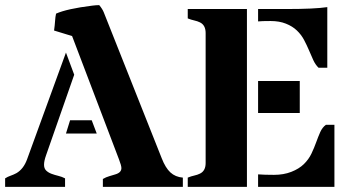

<svg xmlns="http://www.w3.org/2000/svg" viewBox="-39 -729 1371 749"><path d="M242.2 -588.4 171.9 -609.9Q174.8 -630.4 175.8 -646.7Q176.8 -663.1 179.7 -675.8Q222.2 -694.8 320.8 -707Q336.4 -709 348.1 -709Q360.4 -694.3 365.7 -681.2L591.8 -111.8Q606.4 -74.2 625.7 -56.4Q645 -38.6 674.3 -36.1V0H362.3V-30.8Q374.5 -38.1 387.5 -41.7Q400.4 -45.4 411.1 -48.8Q434.6 -55.7 434.6 -73.2Q434.6 -83 425.3 -106.9ZM250.5 -437.5 140.6 -123Q132.8 -101.1 132.8 -86.4Q132.8 -71.8 141.1 -63.7Q149.4 -55.7 161.9 -51Q174.3 -46.4 188.5 -43Q202.6 -39.6 214.8 -33.2V0H-19V-33.2Q-9.3 -39.6 2.2 -43.5Q13.7 -47.4 25.4 -53.7Q52.7 -69.8 66.4 -106.9L218.3 -523.9ZM338.4 -208H218.3L234.4 -259.8H318.8ZM924.3 -693.8V0H693.4V-36.1Q706.5 -41.5 719 -44.2Q731.4 -46.9 741.2 -51.8Q763.2 -62.5 763.2 -92.8V-600.1Q763.2 -630.9 741.2 -641.6Q731.4 -646.5 719 -649.2Q706.5 -651.9 693.4 -657.2V-693.8ZM967.8 -48.8Q992.2 -46.9 1029.8 -46.9Q1067.4 -46.9 1097.4 -58.6Q1127.4 -70.3 1146.2 -88.6Q1165 -106.9 1175.8 -129.4Q1186.5 -151.9 1194.3 -173.6Q1202.1 -195.3 1210.2 -213.6Q1218.3 -231.9 1232.4 -242.2H1265.6V0H967.8ZM967.8 -645.5V-693.8H1078.1Q1188 -693.8 1237.8 -701.2V-464.8H1203.6Q1191.4 -476.6 1183.1 -494.6Q1174.8 -512.7 1166.3 -533Q1157.7 -553.2 1147 -573.5Q1136.2 -593.8 1119.1 -610.1Q1102.1 -626.5 1076.4 -636.7Q1050.8 -647 1016.6 -647Q982.4 -647 967.8 -645.5ZM967.8 -413.1H1130.4V-288.1H967.8Z"/></svg>

Font: Stardos Stencil
Style: Bold
Weight: 700
Designer: vernon adams
Foundry: vernon adams
Version: Version 1.000